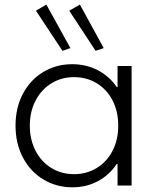

<svg xmlns="http://www.w3.org/2000/svg" viewBox="-20 -799 659 827"><path d="M486.3 -92.8H482.9Q451.2 -45.4 401.9 -18.8Q352.5 7.8 292 7.8Q223.1 7.8 167 -25.9Q110.8 -59.6 78.9 -120.1Q46.9 -180.7 46.9 -257.8Q46.9 -335.4 79.1 -395.8Q111.3 -456.1 167 -489.3Q222.7 -522.5 291 -522.5Q351.1 -522.5 401.1 -496.6Q451.2 -470.7 482.9 -423.8H486.3V-514.6H546.9V0H486.3ZM489.3 -257.8Q489.3 -319.8 464.4 -367.2Q439.5 -414.6 396.2 -440.7Q353 -466.8 298.8 -466.8Q245.1 -466.8 201.7 -440.2Q158.2 -413.6 133.3 -366Q108.4 -318.4 108.4 -257.8Q108.4 -198.2 132.8 -150.4Q157.2 -102.5 200.9 -75.7Q244.6 -48.8 298.8 -48.8Q352.1 -48.8 395.5 -74.7Q439 -100.6 464.1 -148.2Q489.3 -195.8 489.3 -257.8ZM278.3 -752.9 324.2 -779.3 426.8 -591.8 391.6 -580.1ZM134.8 -752.9 179.7 -779.3 283.2 -591.8 249 -580.1Z"/></svg>

Font: Reddit Sans Chocolate Light
Style: Regular
Weight: 300
Designer: Stephen Hutchings
Foundry: Reddit
Version: Version 1.013